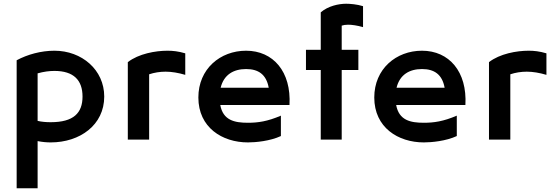

<svg xmlns="http://www.w3.org/2000/svg" viewBox="-20 -746 2970 1026"><path d="M69 -424V260H181V8C206 13 230 15 251 15C407 15 537 -78 537 -230C537 -373 417 -475 271 -475C199 -475 127 -455 69 -424ZM181 -100V-354C213 -363 243 -367 271 -367C373 -367 421 -318 421 -230C421 -142 373 -93 251 -93C226 -93 202 -95 181 -100Z M663 -414V0H777V-349C804 -358 834 -363 865 -363C897 -363 933 -357 970 -346V-461C933 -472 903 -475 875 -475C811 -475 721 -459 663 -414Z M1040 -225C1040 -65 1167 15 1305 15C1346 15 1423 8 1481 -19V-128C1409 -97 1358 -90 1305 -90C1233 -90 1172 -103 1157 -185H1527C1537 -363 1440 -475 1295 -475C1157 -475 1040 -378 1040 -225ZM1159 -277C1176 -347 1228 -377 1295 -377C1360 -377 1403 -349 1416 -277Z M1694 -680V-480H1615V-372H1694V0H1806V-372H1895V-480H1806V-609C1815 -612 1826 -614 1840 -614C1860 -614 1889 -610 1920 -601V-713C1889 -723 1850 -726 1830 -726C1790 -726 1733 -714 1694 -680Z M1980 -225C1980 -65 2107 15 2245 15C2286 15 2363 8 2421 -19V-128C2349 -97 2298 -90 2245 -90C2173 -90 2112 -103 2097 -185H2467C2477 -363 2380 -475 2235 -475C2097 -475 1980 -378 1980 -225ZM2099 -277C2116 -347 2168 -377 2235 -377C2300 -377 2343 -349 2356 -277Z M2593 -414V0H2707V-349C2734 -358 2764 -363 2795 -363C2827 -363 2863 -357 2900 -346V-461C2863 -472 2833 -475 2805 -475C2741 -475 2651 -459 2593 -414Z"/></svg>

Font: KT Kiyosuna Sans Bold
Style: Regular
Weight: 700
Designer: [Zen Kaku Gothic] Yoshimichi Ohira
Version: Version 1.010;Glyphs 3.1.2 (3151)